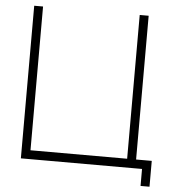

<svg xmlns="http://www.w3.org/2000/svg" viewBox="-57 -803 867 940"><g transform="rotate(5 377.0 -333.0)"><path d="M712.5 83.5H668.5V0H73V-750H116.5V-43.5H591.5V-750H635.5V-43.5H712.5Z"/></g></svg>

Font: Russisch Sans ExtraLight
Style: Regular
Weight: 200
Width: 4
Designer: Michael Sharanda (font) & Cristiano Sobral (main changes)
Foundry: Michael Sharanda
Version: Version 2.00;September 8, 2020;FontCreator 13.0.0.2681 64-bi